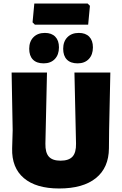

<svg xmlns="http://www.w3.org/2000/svg" viewBox="-20 -1059 693 1091"><path d="M478 -1039 491 -1026 481 -919H178L165 -932L175 -1039ZM428 -872Q466 -872 487 -850.5Q508 -829 508 -790Q508 -748 484.5 -723.5Q461 -699 421 -699Q381 -699 360 -720.5Q339 -742 339 -782Q339 -823 363 -847.5Q387 -872 428 -872ZM235 -872Q273 -872 294 -850.5Q315 -829 315 -790Q315 -748 291.5 -723.5Q268 -699 228 -699Q188 -699 167 -720.5Q146 -742 146 -782Q146 -823 170 -847.5Q194 -872 235 -872ZM607 -647 600 -319 599 -216Q598 -106 525 -47Q452 12 316 12Q185 12 115.5 -47Q46 -106 49 -216L52 -319L46 -647H247L238 -243Q237 -192 257.5 -169Q278 -146 324 -146Q371 -146 392 -169Q413 -192 412 -243L403 -647Z"/></svg>

Font: Alegreya Sans Black
Style: Regular
Weight: 900
Designer: Juan Pablo del Peral
Foundry: Huerta Tipografica
Version: Version 2.007